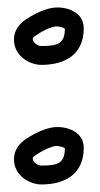

<svg xmlns="http://www.w3.org/2000/svg" viewBox="-20 -467 264 509"><path d="M125.3 -396.6C134.1 -398.5 148.6 -394 152 -390.8C151.4 -353.2 136.6 -345 90 -345C77.8 -345 67 -356.2 67 -362C67 -367 65.4 -366.6 76.9 -374.2C104 -392.3 121.1 -395.7 125.3 -396.6ZM114.7 -445.4C107.4 -443.8 82 -437.7 49.1 -415.8C32.4 -404.7 17 -387.2 17 -362C17 -318.6 58.3 -295 90 -295C147.3 -295 202 -318.7 202 -392C202 -440.3 146.3 -452.3 114.7 -445.4ZM125.3 -79.6C134.1 -81.5 148.6 -77 152 -73.8C151.4 -36.2 136.6 -28 90 -28C77.8 -28 67 -39.2 67 -45C67 -50 65.4 -49.6 76.9 -57.2C104 -75.3 121.1 -78.7 125.3 -79.6ZM114.7 -128.4C107.4 -126.8 82 -120.7 49.1 -98.8C32.4 -87.7 17 -70.2 17 -45C17 -1.6 58.3 22 90 22C147.3 22 202 -1.7 202 -75C202 -123.3 146.3 -135.3 114.7 -128.4Z"/></svg>

Font: Rocketfuel
Style: Regular
Weight: 400
Designer: Mew Too
Foundry: Cannot Into Space Fonts.
Version: Version 0.27